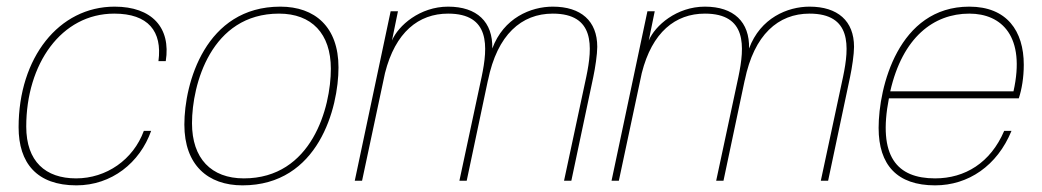

<svg xmlns="http://www.w3.org/2000/svg" viewBox="-20 -544 3136 578"><path d="M325 -524C157 -524 36 -370 36 -161C36 -53 91 14 210 14C316 14 401 -54 435 -150H413C381 -63 300 -7 209 -7C117 -7 59 -58 59 -163C59 -351 164 -503 324 -503C426 -503 469 -450 457 -360H479C495 -461 437 -524 325 -524Z M558 -173C558 -289 615 -503 820 -503C918 -503 976 -443 976 -337C976 -221 919 -7 714 -7C616 -7 558 -67 558 -173ZM535 -169C535 -47 606 14 710 14C939 14 999 -220 999 -341C999 -463 928 -524 824 -524C598 -524 535 -293 535 -169Z M1329 -524C1244 -524 1179 -467 1160 -422L1178 -510H1156L1048 0H1070L1139 -324C1170 -447 1240 -503 1329 -503C1456 -503 1449 -404 1430 -313L1363 0H1385L1449 -303V-302C1477 -440 1550 -503 1644 -503C1771 -503 1764 -404 1745 -313L1678 0H1700L1766 -312C1772 -340 1778 -381 1778 -403C1778 -481 1729 -524 1644 -524C1578 -524 1496 -490 1462 -398C1464 -478 1416 -524 1329 -524Z M2102 -524C2017 -524 1952 -467 1933 -422L1951 -510H1929L1821 0H1843L1912 -324C1943 -447 2013 -503 2102 -503C2229 -503 2222 -404 2203 -313L2136 0H2158L2222 -303V-302C2250 -440 2323 -503 2417 -503C2544 -503 2537 -404 2518 -313L2451 0H2473L2539 -312C2545 -340 2551 -381 2551 -403C2551 -481 2502 -524 2417 -524C2351 -524 2269 -490 2235 -398C2237 -478 2189 -524 2102 -524Z M2898 -524C2684 -524 2625 -281 2625 -159C2625 -47 2681 14 2795 14C2895 14 2982 -45 3025 -150H3003C2962 -54 2885 -7 2795 -7C2680 -7 2622 -73 2656 -248H3047C3056 -275 3062 -311 3062 -349C3062 -451 3011 -524 2898 -524ZM2660 -269C2697 -432 2791 -503 2898 -503C2996 -503 3068 -434 3031 -269Z"/></svg>

Font: Nacelle Thin
Style: Italic
Weight: 100
Italic angle: -12°
Designer: Sora Sagano
Foundry: Sora Sagano
Version: Version 1.000;FEAKit 1.0